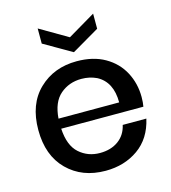

<svg xmlns="http://www.w3.org/2000/svg" viewBox="-114 -858 850 957"><g transform="rotate(-15 311.0 -379.5)"><path d="M41 0ZM41 0ZM314 7Q193 7 117 -68.5Q41 -144 41 -276Q41 -409 118.5 -483.5Q196 -558 314 -558Q399 -558 459 -523.5Q519 -489 550 -430.5Q581 -372 581 -302Q581 -274 577 -253H153Q158 -165 202.5 -125.5Q247 -86 309 -86Q366 -86 404.5 -114Q443 -142 454 -192H576Q554 -94 482.5 -43.5Q411 7 314 7ZM466 -305Q466 -411 392 -450Q356 -467 314 -467Q250 -467 204.5 -428Q159 -389 153 -305ZM313 -605 169 -688V-766L313 -682L455 -766V-688Z"/></g></svg>

Font: Ulagadi Sans Medium
Style: Regular
Weight: 500
Designer: Ninad Kale (Devanagari), Jonny Pinhorn (Latin)
Foundry: Indian Type Foundry
Version: Version 3.01;March 29, 2020;FontCreator 12.0.0.2522 64-bit; 